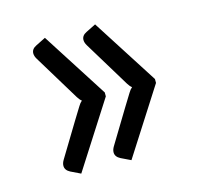

<svg xmlns="http://www.w3.org/2000/svg" viewBox="-69 -538 568 547"><g transform="rotate(-15 215.0 -265.0)"><path d="M107 -64.5 78 -78.5Q63.5 -86 63.5 -99Q63.5 -107 69 -116Q147 -245 151.5 -251.5Q156.5 -260 162.5 -265Q156.5 -269.5 151 -278.5L69 -413.5Q63.5 -422.5 63.5 -430.5Q63.5 -443.5 78 -450.5L107 -465L231.5 -270.5V-259ZM255 -64.5 226 -78.5Q211.5 -86 211.5 -99Q211.5 -107 217 -116Q295 -245 299.5 -251.5Q304.5 -260 310.5 -265Q304.5 -269.5 299 -278.5L217 -413.5Q211.5 -422.5 211.5 -430.5Q211.5 -443.5 226 -450.5L255 -465L379.5 -270.5V-259Z"/></g></svg>

Font: Verano Sans
Style: Regular
Weight: 400
Designer: Lukasz Dziedzic with Adam Twardoch and Botio Nikoltchev
Foundry: tyPoland Lukasz Dziedzic
Version: Version 3.001;December 28, 2019;FontCreator 12.0.0.2547 64-b